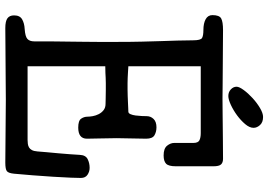

<svg xmlns="http://www.w3.org/2000/svg" viewBox="-164 -848 1012 724"><g transform="rotate(90 342.0 -486.0)"><path d="M462 -936Q462 -921 448 -904.5Q434 -888 415 -874Q396 -860 375.5 -850.5Q355 -841 342 -841Q327 -841 317 -850.5Q307 -860 307 -872Q307 -882 319.5 -899Q332 -916 350 -932.5Q368 -949 387.5 -960.5Q407 -972 421 -972Q441 -972 451.5 -960.5Q462 -949 462 -936ZM613 -318Q627 -318 639 -310Q651 -302 651 -285Q651 -276 650 -247Q649 -218 646.5 -180.5Q644 -143 641 -103Q638 -63 635 -33Q633 -12 625.5 -6Q618 0 593 0Q532 0 474.5 -1Q417 -2 356 -2Q326 -2 291 -1.5Q256 -1 221 -1Q186 -1 151 -0.5Q116 0 86 0Q60 0 49 -8Q38 -16 38 -33Q38 -55 53 -63.5Q68 -72 89 -73Q118 -75 127 -83.5Q136 -92 136 -109Q136 -141 136 -164Q136 -187 136.5 -207Q137 -227 137 -246.5Q137 -266 137.5 -290.5Q138 -315 138 -347Q138 -379 138 -425Q138 -476 137 -515Q136 -554 135 -587Q134 -620 133 -649Q132 -678 132 -708Q132 -737 123 -742Q114 -747 93 -747Q68 -747 52.5 -755.5Q37 -764 37 -781Q37 -807 49.5 -814Q62 -821 94 -821Q127 -821 164.5 -820.5Q202 -820 237.5 -820Q273 -820 303 -819.5Q333 -819 352 -819Q389 -819 412.5 -819.5Q436 -820 458.5 -820Q481 -820 508 -820.5Q535 -821 579 -821Q593 -821 600 -813.5Q607 -806 607 -785V-643Q607 -616 597.5 -606.5Q588 -597 566 -597Q540 -597 529.5 -610Q519 -623 519 -637V-709Q519 -727 509 -732Q499 -737 482 -737H230V-464Q244 -463 254 -462.5Q264 -462 273.5 -461.5Q283 -461 293 -461Q303 -461 318 -461Q328 -461 341 -461.5Q354 -462 366 -462.5Q378 -463 387.5 -463.5Q397 -464 401 -464Q407 -464 410.5 -472Q414 -480 415.5 -491.5Q417 -503 417.5 -514.5Q418 -526 418 -533Q418 -548 428.5 -559Q439 -570 460 -570Q477 -570 490 -562.5Q503 -555 503 -531Q503 -502 502 -475.5Q501 -449 501 -420Q501 -391 502 -361Q503 -331 503 -308Q503 -275 461 -275Q435 -275 427.5 -286Q420 -297 420 -310Q420 -318 418 -329.5Q416 -341 410.5 -352Q405 -363 395.5 -370.5Q386 -378 372 -378Q364 -378 351 -378.5Q338 -379 318 -379Q304 -379 293.5 -379Q283 -379 274 -378.5Q265 -378 254.5 -377.5Q244 -377 230 -377V-84H508Q515 -84 522.5 -85Q530 -86 536 -89.5Q542 -93 546 -100.5Q550 -108 551 -121Q552 -136 554 -157Q556 -178 558 -200Q560 -222 561.5 -243Q563 -264 564 -281Q565 -303 580 -310.5Q595 -318 613 -318Z"/></g></svg>

Font: Life Savers ExtraBold
Style: Regular
Weight: 800
Designer: Pablo Impallari, Rodrigo Fuenzalida, Brenda Gallo
Foundry: Pablo Impallari, Rodrigo Fuenzalida, Brenda Gallo
Version: Version 3.001; ttfautohint (v0.95) -l 8 -r 50 -G 200 -x 14 -